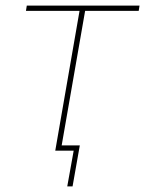

<svg xmlns="http://www.w3.org/2000/svg" viewBox="-20 -540 520 688"><path d="M73 -501H265L178 0H244L221 128H240L266 -19H201L285 -501H477L480 -520H76Z"/></svg>

Font: Fixel Display 20240404 Thin
Style: Italic
Weight: 100
Italic angle: -10°
Designer: AlfaBravo + MacPaw
Foundry: Kyrylo Tkachov, Marchela Mozhyna, Serhii Makarenko, Maria Weinstein, Zakhar Kryvoshyya
Version: Version 1.211;Glyphs 3.2 (3225)